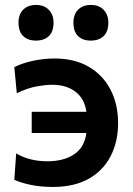

<svg xmlns="http://www.w3.org/2000/svg" viewBox="-20 -747 538 778"><path d="M194.5 10.5Q144 10.5 104 2Q64 -6.5 38 -18.5L45.5 -125.5Q74 -108.5 106 -101Q138 -93.5 171.5 -93.5Q238.5 -93.5 280.5 -121.8Q322.5 -150 330 -208H108.5V-294H330Q323 -346.5 286.2 -375Q249.5 -403.5 191 -403.5Q165.5 -403.5 129 -397Q92.5 -390.5 48 -369.5L38 -475Q69.5 -491 113.2 -500.5Q157 -510 200.5 -510Q282.5 -510 340 -476.2Q397.5 -442.5 428 -383.5Q458.5 -324.5 458.5 -248.5Q458.5 -172.5 428.2 -114Q398 -55.5 339.2 -22.5Q280.5 10.5 194.5 10.5ZM347.5 -582.5Q315 -582.5 296.2 -600.8Q277.5 -619 277.5 -655.5Q277.5 -688.5 296.5 -707.8Q315.5 -727 348.5 -727Q381.5 -727 400.2 -707Q419 -687 419 -655.5Q419 -619 400 -600.8Q381 -582.5 347.5 -582.5ZM125.5 -582.5Q93 -582.5 74 -600.8Q55 -619 55 -655.5Q55 -688.5 74 -707.8Q93 -727 126.5 -727Q159 -727 178 -707Q197 -687 197 -655.5Q197 -619 178 -600.8Q159 -582.5 125.5 -582.5Z"/></svg>

Font: Heraclito SemiBold
Style: Regular
Weight: 600
Designer: Kostas Bartsokas (font) & Cristiano Sobral (main changes)
Foundry: Kostas Bartsokas (font) & Cristiano Sobral (main changes)
Version: Version 1.00;July 8, 2020;FontCreator 13.0.0.2655 64-bit